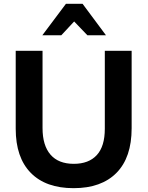

<svg xmlns="http://www.w3.org/2000/svg" viewBox="-20 -968 770 1002"><path d="M364 14Q509 14 588 -66Q667 -146 667 -299V-703H527V-296Q527 -204 485 -158.5Q443 -113 365 -113Q285 -113 243.5 -161Q202 -209 202 -300V-703H62V-296Q62 -146 140.5 -66Q219 14 364 14ZM411 -948H324L201 -784H300L367 -856L436 -784H533Z"/></svg>

Font: Geom SemiBold
Style: Bold
Weight: 600
Version: Version 1.102